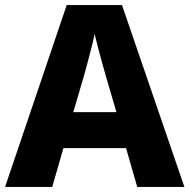

<svg xmlns="http://www.w3.org/2000/svg" viewBox="-20 -737 747 757"><path d="M521 0 477 -153H230L186 0H0L243 -717H461L707 0ZM397 -438Q392 -456 383.5 -486.5Q375 -517 366.5 -549Q358 -581 353 -603Q349 -581 340.5 -548.5Q332 -516 324 -485.5Q316 -455 311 -438L269 -295H439Z"/></svg>

Font: Noto Sans Tamil ExtraBold
Style: Regular
Weight: 800
Designer: Jelle Bosma - Monotype Design Team
Foundry: Monotype Imaging Inc.
Version: Version 2.004; ttfautohint (v1.8.4.7-5d5b)